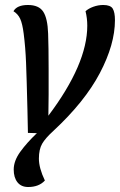

<svg xmlns="http://www.w3.org/2000/svg" viewBox="-20 -550 481 770"><path d="M128 -16 92 -17 90 -111Q87 -235 84.5 -298Q82 -361 75 -415Q70 -455 61 -474.5Q52 -494 34 -505Q48 -530 92 -530Q136 -530 153.5 -503Q171 -476 173 -415Q175 -363 175 -273V-171L174 -86Q330 -293 330 -447Q330 -477 323 -505Q335 -516 354.5 -523Q374 -530 394 -530Q423 -530 432 -515.5Q441 -501 441 -469Q441 -372 380.5 -257Q320 -142 194 -25Q162 4 149 26.5Q136 49 136 86Q136 124 160 174Q136 200 93 200Q65 200 50 181Q35 162 35 130Q35 95 61.5 58.5Q88 22 128 -16Z"/></svg>

Font: Sansita Light Italic
Style: Regular
Weight: 300
Italic angle: -11°
Designer: Pablo Cosgaya
Foundry: Omnibus-Type
Version: Version 1.006